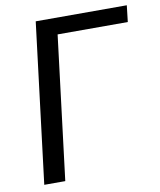

<svg xmlns="http://www.w3.org/2000/svg" viewBox="-81 -781 706 846"><g transform="rotate(-10 272.0 -358.0)"><path d="M535.5 -642.5H221.5L142.5 0H48.5L136.5 -716H544Z"/></g></svg>

Font: Lato
Style: Italic
Weight: 400
Italic angle: -7°
Designer: Lukasz Dziedzic
Foundry: tyPoland Lukasz Dziedzic
Version: Version 2.007; 2014-02-27